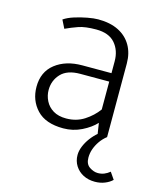

<svg xmlns="http://www.w3.org/2000/svg" viewBox="-107 -574 708 858"><g transform="rotate(15 246.5 -145.5)"><path d="M372 -4Q354 11 339.5 30.5Q325 50 316.5 71Q308 92 308 111Q308 139 322 161Q336 183 359.5 195Q383 207 413 207Q438 207 459 198.5Q480 190 493 177L471 145Q459 155 445.5 160.5Q432 166 416 166Q397 166 377.5 153Q358 140 358 110Q358 89 365 69.5Q372 50 384.5 32Q397 14 415 0ZM108 -136Q108 -180 137 -211Q166 -242 226 -242H360V-113Q336 -80 299.5 -56.5Q263 -33 216 -33Q180 -33 156 -47.5Q132 -62 120 -86Q108 -110 108 -136ZM105 -418Q133 -431 163 -441.5Q193 -452 244 -452Q303 -452 331.5 -419Q360 -386 360 -336V-281H225Q149 -281 100.5 -243Q52 -205 52 -136Q52 -73 92.5 -30Q133 13 215 13Q260 13 299.5 -6.5Q339 -26 363 -52L371 0H415V-340Q415 -388 394.5 -423.5Q374 -459 335.5 -478.5Q297 -498 241 -498Q221 -498 191.5 -492.5Q162 -487 133.5 -478Q105 -469 86 -456Z"/></g></svg>

Font: Catamaran ExtraLight
Style: Regular
Weight: 250
Designer: Pria Ravichandran
Version: Version 2.000